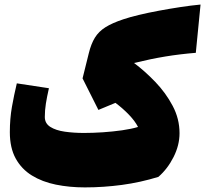

<svg xmlns="http://www.w3.org/2000/svg" viewBox="-20 -815 905 847"><path d="M864.7 -794.9 843.8 -582Q772.9 -576.2 709.2 -565.7Q645.5 -555.2 571.3 -537.1Q619.1 -501.5 665.3 -453.4Q711.4 -405.3 741.7 -348.1Q772 -291 772 -227.5Q772 -174.3 745.6 -122.1Q719.2 -69.8 678.7 -34.7Q599.6 -10.3 518.1 0.7Q436.5 11.7 354.5 11.7Q286.6 11.7 226.6 -0.5Q166.5 -12.7 120.8 -40.8Q75.2 -68.8 49.3 -115.7Q23.4 -162.6 23.4 -231.9Q23.4 -291.5 32.7 -344Q42 -396.5 54.2 -447.3L195.8 -425.8Q187 -387.2 182.4 -357.9Q177.7 -328.6 177.7 -298.8Q177.7 -270.5 202.1 -255.1Q226.6 -239.7 265.9 -234.1Q305.2 -228.5 350.1 -228.5Q389.2 -228.5 433.3 -231.4Q477.5 -234.4 518.6 -240.2Q559.6 -246.1 588.9 -254.9Q575.7 -280.8 549.1 -308.6Q522.5 -336.4 489.3 -361.3L414.1 -330.1L344.2 -469.2L371.6 -579.6Q381.8 -621.6 398.7 -648.9Q415.5 -676.3 445.6 -695.1Q475.6 -713.9 524.4 -730Q551.8 -739.3 592.3 -749Q632.8 -758.8 680.2 -767.6Q727.5 -776.4 775.4 -783.7Q823.2 -791 864.7 -794.9Z"/></svg>

Font: Pinar-FD Black
Style: Regular
Weight: 900
Designer: Amin Abedi
Version: Version 3.000